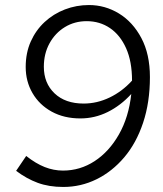

<svg xmlns="http://www.w3.org/2000/svg" viewBox="-20 -731 648 762"><path d="M333 -711Q397 -711 452 -677.5Q507 -644 541 -580Q575 -516 575 -425Q575 -325 548 -244Q521 -163 473 -106.5Q425 -50 363 -19.5Q301 11 231 11Q174 11 129.5 -5.5Q85 -22 44 -53L84 -112Q122 -82 157.5 -68Q193 -54 230 -54Q298 -54 355.5 -91.5Q413 -129 452 -197.5Q491 -266 501 -358Q459 -312 407.5 -286.5Q356 -261 299 -261Q234 -261 185 -288Q136 -315 109 -361.5Q82 -408 82 -465Q82 -521 102 -566Q122 -611 157 -643.5Q192 -676 237.5 -693.5Q283 -711 333 -711ZM324 -647Q276 -647 237.5 -623.5Q199 -600 176.5 -559Q154 -518 154 -466Q154 -401 196.5 -360.5Q239 -320 312 -320Q365 -320 415 -344Q465 -368 504 -411Q504 -487 480.5 -539.5Q457 -592 416.5 -619.5Q376 -647 324 -647Z"/></svg>

Font: Red Hat Text
Style: Italic
Weight: 300
Italic angle: -12°
Designer: Pentagram, MCKL
Foundry: Pentagram, MCKL
Version: Version 1.023